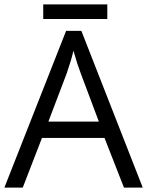

<svg xmlns="http://www.w3.org/2000/svg" viewBox="-20 -858 673 878"><path d="M470.7 -771H177.7V-837.9H470.7ZM352.1 -716.8 632.8 0H546.9L458 -227.1H171.9L84 0H0L282.2 -716.8ZM201.2 -301.8H432.1L349.1 -522.9C338.4 -550.8 327.1 -585.4 315.9 -626C308.6 -594.7 298.3 -560.5 285.2 -522.9Z"/></svg>

Font: OpenSansEmoji
Style: Regular
Weight: 400
Foundry: MorbZ
Version: Version 1.000;PS 001.000;hotconv 1.0.70;makeotf.lib2.5.58329